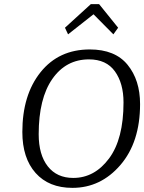

<svg xmlns="http://www.w3.org/2000/svg" viewBox="-20 -898 697 928"><path d="M657 -395Q657 -211 562 -100.5Q467 10 330 10Q216 10 152 -62Q88 -134 88 -260Q88 -439 176 -549Q264 -659 414 -659Q536 -659 596.5 -585Q657 -511 657 -395ZM577 -403Q577 -495 535.5 -553Q494 -611 410 -611Q299 -611 233 -516.5Q167 -422 167 -249Q167 -150 211 -94Q255 -38 334 -38Q437 -38 507 -132Q577 -226 577 -403ZM459 -878 551 -764 528 -732 432 -829 309 -732 294 -764 419 -878Z"/></svg>

Font: ArsenalItalic
Style: Italic
Weight: 400
Italic angle: -9°
Designer: Andrij Shevchenko
Foundry: Stairsfor.com
Version: Version 1.000